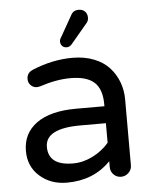

<svg xmlns="http://www.w3.org/2000/svg" viewBox="-53 -766 660 821"><g transform="rotate(-5 277.5 -356.0)"><path d="M352.1 -685.1Q352.1 -670.4 341.8 -660.2L272.9 -578.1Q263.2 -566.9 251 -566.9Q238.8 -566.9 231.4 -574.5Q224.1 -582 224.1 -594.2Q224.1 -603 231 -612.8L282.2 -703.1Q292 -722.2 314.9 -722.2Q332 -722.2 342 -712.2Q352.1 -702.1 352.1 -685.1ZM480 -323.2V-40Q480 -21.5 466.3 -8.3Q452.6 4.9 434.1 4.9Q415.5 4.9 402.3 -8.3Q389.2 -21.5 389.2 -40V-65.9Q316.4 9.8 201.2 9.8Q132.3 9.8 85.2 -31.7Q38.1 -73.2 38.1 -140.1Q38.1 -215.8 97.4 -258.8Q156.7 -301.8 268.1 -301.8H389.2V-310.1Q389.2 -375.5 356.7 -404.8Q324.2 -434.1 254.9 -434.1Q193.4 -434.1 122.1 -410.2Q112.3 -408.2 108.9 -408.2Q93.8 -408.2 82.8 -419.2Q71.8 -430.2 71.8 -445.8Q71.8 -473.1 98.1 -483.9Q184.6 -520 271 -520Q322.3 -520 363 -503.9Q403.8 -487.8 428.7 -460.2Q453.6 -432.6 466.8 -397.7Q480 -362.8 480 -323.2ZM389.2 -145V-229H279.8Q128.9 -229 128.9 -149.9Q128.9 -69.8 234.9 -69.8Q277.8 -69.8 319.1 -90.6Q360.4 -111.3 389.2 -145Z"/></g></svg>

Font: Aka-Acid-Varela
Style: Regular
Weight: 400
Designer: Joe Prince, Avraham Cornfeld, Cyberella
Foundry: Joe Prince, Avraham Cornfeld, Cyberella
Version: Version 2.000; ttfautohint (v1.5.33-1714) -l 8 -r 50 -G 200 